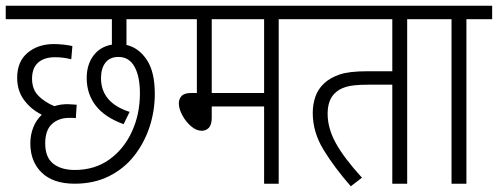

<svg xmlns="http://www.w3.org/2000/svg" viewBox="-20 -642 1740 671"><path d="M241 -48Q311 -48 362 -84.5Q413 -121 441 -182Q469 -243 469 -316Q469 -375 450 -409Q431 -443 394 -443Q364 -443 348.5 -423Q333 -403 333 -369Q333 -283 433 -251L412 -208Q346 -232 314.5 -273Q283 -314 283 -369Q283 -416 306.5 -447.5Q330 -479 371 -486V-575H0V-622H577V-575H422V-485Q465 -475 493 -433Q521 -391 521 -314Q521 -254 502.5 -198Q484 -142 448.5 -97Q413 -52 360.5 -26Q308 0 241 0Q166 0 126 -38.5Q86 -77 86 -141Q86 -170 96 -196Q106 -222 126 -241Q88 -260 64 -292.5Q40 -325 40 -370Q40 -427 76.5 -457.5Q113 -488 168 -488Q184 -488 202.5 -486Q221 -484 233 -481L229 -435Q217 -438 203 -440Q189 -442 172 -442Q134 -442 113 -423Q92 -404 92 -367Q92 -330 114 -307.5Q136 -285 170 -271Q191 -278 217 -278Q225 -278 234 -277Q243 -276 248 -276L245 -229Q240 -230 233 -230Q226 -230 221 -230Q185 -230 161.5 -208.5Q138 -187 138 -141Q138 -92 166 -70Q194 -48 241 -48Z M954 -575V0H903V-270H720V-231Q720 -206 710 -195.5Q700 -185 685 -185Q666 -185 647.5 -201Q629 -217 617 -239.5Q605 -262 605 -281Q605 -296 614.5 -306.5Q624 -317 648 -317H668V-575H564V-622H1045V-575ZM903 -575H720V-317H903Z M1403 -575V0H1351V-346H1266Q1215 -346 1189.5 -338.5Q1164 -331 1148 -314Q1125 -290 1125 -244Q1125 -194 1153.5 -142Q1182 -90 1245 -21L1206 9Q1149 -56 1111 -118Q1073 -180 1073 -247Q1073 -277 1082 -303.5Q1091 -330 1112 -350Q1133 -370 1166.5 -381.5Q1200 -393 1263 -393H1351V-575H1032V-622H1493V-575Z M1610 -575V0H1558V-575H1481V-622H1700V-575Z"/></svg>

Font: Noto Sans Devanagari UI Condensed Light
Style: Regular
Weight: 300
Width: 3
Designer: Jelle Bosma - Monotype Design Team
Foundry: Monotype Imaging Inc.
Version: Version 2.004; ttfautohint (v1.8.4.7-5d5b)